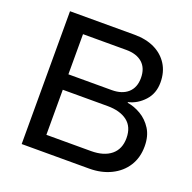

<svg xmlns="http://www.w3.org/2000/svg" viewBox="-121 -796 919 917"><g transform="rotate(20 339.0 -337.5)"><path d="M82.5 0V-675H410Q469.2 -675 512.5 -654.2Q555.8 -633.3 580.4 -594.6Q605 -555.8 605 -502.5Q605 -446.7 570.8 -409.6Q536.7 -372.5 490.8 -361.7V-358.3Q525 -353.3 559.2 -333.3Q593.3 -313.3 615.8 -277.9Q638.3 -242.5 638.3 -190Q638.3 -132.5 611.2 -90Q584.2 -47.5 535.8 -23.8Q487.5 0 425 0ZM178.3 -81.7H405Q470 -81.7 506.7 -111.7Q543.3 -141.7 543.3 -197.5Q543.3 -254.2 506.7 -282.5Q470 -310.8 405.8 -310.8H178.3ZM178.3 -389.2H398.3Q450.8 -389.2 480.4 -415.8Q510 -442.5 510 -490.8Q510 -540.8 480.4 -567.1Q450.8 -593.3 398.3 -593.3H178.3Z"/></g></svg>

Font: Funnel Display Light
Style: Regular
Weight: 400
Version: Version 1.000